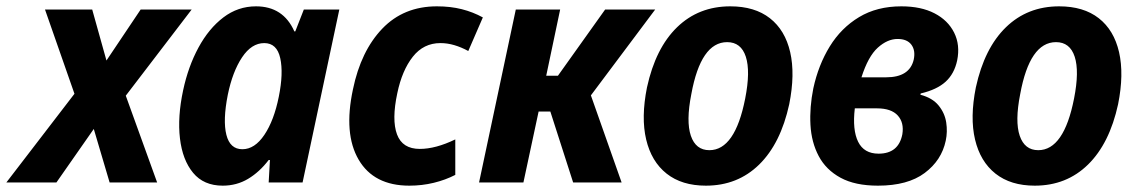

<svg xmlns="http://www.w3.org/2000/svg" viewBox="-75 -576 3587 606"><path d="M-55 0 160 -280 67 -546H216L261 -385L369 -546H530L322 -274L421 0H271L221 -169L103 0Z M628 10Q568 10 534.5 -30.5Q501 -71 493 -139Q485 -207 503 -291Q519 -366 551.5 -426Q584 -486 630 -521Q676 -556 733 -556Q819 -556 854 -477H857L884 -546H996L880 0H773L777 -71H773Q744 -33 708 -11.5Q672 10 628 10ZM690 -105Q729 -105 759.5 -150.5Q790 -196 805 -271Q820 -345 809.5 -392.5Q799 -440 759 -440Q719 -440 689 -395Q659 -350 644 -277Q628 -196 639.5 -150.5Q651 -105 690 -105Z M1217 10Q1105 10 1057 -72Q1009 -154 1039 -294Q1064 -415 1131.5 -485.5Q1199 -556 1304 -556Q1347 -556 1382.5 -547Q1418 -538 1449 -521L1403 -415Q1381 -427 1359 -433.5Q1337 -440 1315 -440Q1262 -440 1228 -397Q1194 -354 1179 -282Q1161 -198 1178 -152Q1195 -106 1250 -106Q1300 -106 1362 -136V-24Q1331 -8 1294 1Q1257 10 1217 10Z M1437 0 1553 -546H1693L1649 -337H1686L1835 -546H1993L1790 -275L1887 0H1734L1662 -224H1625L1577 0Z M2153 10Q2077 10 2029 -28Q1981 -66 1964.5 -135.5Q1948 -205 1967 -300Q1994 -424 2062 -490Q2130 -556 2230 -556Q2307 -556 2355 -518.5Q2403 -481 2419 -411.5Q2435 -342 2416 -247Q2389 -123 2321 -56.5Q2253 10 2153 10ZM2164 -102Q2245 -102 2277 -265Q2294 -351 2279 -397Q2264 -443 2220 -443Q2137 -443 2107 -279Q2090 -193 2105.5 -147.5Q2121 -102 2164 -102Z M2696 10Q2624 10 2578 -15Q2532 -40 2509 -83.5Q2486 -127 2483 -182Q2480 -237 2492 -297Q2508 -371 2544 -429.5Q2580 -488 2636.5 -522Q2693 -556 2770 -556Q2832 -556 2874.5 -534Q2917 -512 2936.5 -473Q2956 -434 2946 -385Q2937 -343 2909.5 -318Q2882 -293 2831 -281L2830 -277Q2868 -267 2887.5 -243Q2907 -219 2911.5 -189.5Q2916 -160 2910 -132Q2897 -70 2843.5 -30Q2790 10 2696 10ZM2758 -453Q2726 -453 2695.5 -425.5Q2665 -398 2644 -332H2722Q2796 -332 2809 -388Q2815 -417 2801.5 -435Q2788 -453 2758 -453ZM2698 -91Q2761 -91 2773 -152Q2779 -189 2758.5 -211.5Q2738 -234 2693 -234H2623Q2615 -166 2633.5 -128.5Q2652 -91 2698 -91Z M3191 10Q3115 10 3067 -28Q3019 -66 3002.5 -135.5Q2986 -205 3005 -300Q3032 -424 3100 -490Q3168 -556 3268 -556Q3345 -556 3393 -518.5Q3441 -481 3457 -411.5Q3473 -342 3454 -247Q3427 -123 3359 -56.5Q3291 10 3191 10ZM3202 -102Q3283 -102 3315 -265Q3332 -351 3317 -397Q3302 -443 3258 -443Q3175 -443 3145 -279Q3128 -193 3143.5 -147.5Q3159 -102 3202 -102Z"/></svg>

Font: Noto Sans SemiCondensed
Style: Bold Italic
Weight: 700
Width: 4
Italic angle: -12°
Designer: Monotype Design Team
Foundry: Monotype Imaging Inc.
Version: Version 2.013; ttfautohint (v1.8.4.7-5d5b)